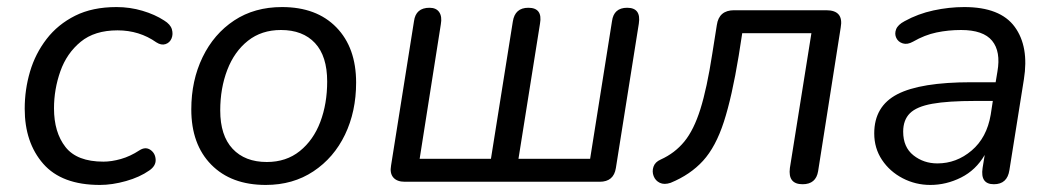

<svg xmlns="http://www.w3.org/2000/svg" viewBox="-20 -515 2991 544"><path d="M263 9Q155 9 102.5 -51Q50 -111 50 -207Q50 -261 65 -312Q80 -363 112 -404.5Q144 -446 193 -470.5Q242 -495 310 -495Q348 -495 383.5 -484.5Q419 -474 445 -457Q463 -446 467 -432Q471 -418 466 -406Q461 -394 449 -390Q437 -386 423 -395Q375 -429 313 -429Q248 -429 208.5 -396.5Q169 -364 151 -313Q133 -262 133 -208Q133 -140 165.5 -98.5Q198 -57 273 -57Q296 -57 322.5 -64.5Q349 -72 375 -89Q392 -100 406 -90.5Q420 -81 421 -63Q422 -45 403 -32Q376 -13 337 -2Q298 9 263 9Z M733 9Q635 9 578.5 -48.5Q522 -106 522 -205Q522 -287 554 -353Q586 -419 643.5 -457Q701 -495 779 -495Q877 -495 933 -437.5Q989 -380 989 -281Q989 -199 957.5 -133.5Q926 -68 868 -29.5Q810 9 733 9ZM736 -56Q791 -56 829.5 -87Q868 -118 887.5 -169.5Q907 -221 907 -284Q907 -356 872.5 -393Q838 -430 776 -430Q721 -430 682.5 -399.5Q644 -369 624 -317Q604 -265 604 -202Q604 -131 639 -93.5Q674 -56 736 -56Z M1127 0Q1105 0 1094.5 -12Q1084 -24 1088 -46L1153 -455Q1158 -493 1197 -493Q1216 -493 1224.5 -480.5Q1233 -468 1229 -446L1169 -65H1371L1433 -454Q1439 -493 1477 -493Q1518 -493 1510 -448L1449 -65H1652L1714 -455Q1719 -493 1757 -493Q1797 -493 1790 -448L1725 -39Q1719 0 1679 0Z M2254 7Q2212 7 2218 -39L2279 -421H2083L2073 -357Q2054 -241 2031 -170Q2008 -99 1972 -59.5Q1936 -20 1880 3Q1862 9 1849.5 3Q1837 -3 1832 -16Q1827 -29 1831.5 -42.5Q1836 -56 1852 -63Q1892 -81 1919 -114Q1946 -147 1964.5 -206Q1983 -265 1998 -362L2011 -444Q2017 -486 2060 -486H2321Q2371 -486 2362 -437L2298 -30Q2292 7 2254 7Z M2616 9Q2574 9 2537.5 -10Q2501 -29 2479 -62Q2457 -95 2457 -137Q2457 -214 2522.5 -248Q2588 -282 2732 -282H2801L2806 -312Q2816 -369 2791 -399.5Q2766 -430 2703 -430Q2667 -430 2633.5 -423Q2600 -416 2567 -397Q2551 -388 2538 -392Q2525 -396 2519.5 -407.5Q2514 -419 2519 -432Q2524 -445 2543 -455Q2581 -476 2625 -485.5Q2669 -495 2712 -495Q2814 -495 2855 -439Q2896 -383 2881 -290L2840 -33Q2834 7 2796 7Q2757 7 2764 -39L2770 -76Q2745 -33 2703 -12Q2661 9 2616 9ZM2636 -52Q2690 -52 2733 -88.5Q2776 -125 2787 -190L2793 -229H2743Q2666 -229 2621.5 -221Q2577 -213 2558 -194Q2539 -175 2539 -142Q2539 -98 2568 -75Q2597 -52 2636 -52Z"/></svg>

Font: Nunito
Style: Italic
Weight: 400
Italic angle: -9°
Designer: Vernon Adams
Foundry: Vernon Adams
Version: Version 3.601; ttfautohint (v1.8.2.53-6de2)